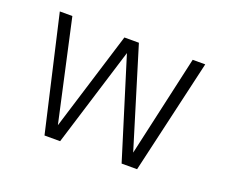

<svg xmlns="http://www.w3.org/2000/svg" viewBox="-77 -529 770 647"><g transform="rotate(20 308.0 -205.0)"><path d="M298.5 -356 188.5 0H132.5L38 -410.5H83L163 -48L272.5 -402.5H324.5L433 -48L514.5 -410.5H559.5L464.5 0H409Z"/></g></svg>

Font: League Spartan Thin ExtraLight
Style: Regular
Weight: 250
Version: Version 2.002